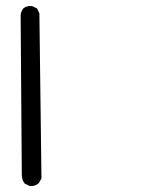

<svg xmlns="http://www.w3.org/2000/svg" viewBox="-20 -451 540 640"><path d="M79.1 168.9 62.5 161.1Q52.7 148.4 52.7 131.8L48.8 -400.4Q49.8 -413.1 57.6 -422.9Q69.3 -432.6 86.9 -430.7L103.5 -422.9L111.3 -406.2L118.2 143.6L109.4 159.2Q96.7 170.9 79.1 168.9Z"/></svg>

Font: JasonHandwriting1
Style: Regular
Weight: 400
Version: Version 1.48.20